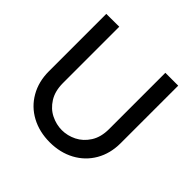

<svg xmlns="http://www.w3.org/2000/svg" viewBox="-175 -823 1011 1011"><g transform="rotate(45 330.5 -317.5)"><path d="M330.6 27.3Q252.9 27.3 192.1 -5.4Q131.3 -38.1 97.2 -97.7Q63 -157.2 63 -233.9V-661.6L159.2 -662.1V-242.7Q159.2 -183.1 184.8 -142.3Q210.4 -101.6 249.8 -82.3Q289.1 -63 330.6 -63Q372.1 -63 411.4 -82.5Q450.7 -102.1 476.6 -142.6Q502.4 -183.1 502.4 -242.7V-662.1H598.1V-233.9Q598.1 -157.2 564 -97.9Q529.8 -38.6 468.8 -5.6Q407.7 27.3 330.6 27.3Z"/></g></svg>

Font: Potro Sans Bangla
Style: Bold
Weight: 700
Designer: Jayed Ahsan Saad
Foundry: Codepotro
Version: Potro Sans Bangla;Version 0.996;CodepotroFonts;